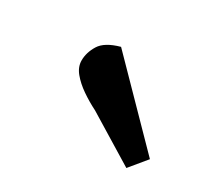

<svg xmlns="http://www.w3.org/2000/svg" viewBox="-55 -814 362 336"><g transform="rotate(30 126.0 -646.5)"><path d="M224 -557 126 -617Q110 -625 95.5 -635Q81 -645 71.5 -656.5Q62 -668 62 -681Q62 -697 71.5 -712.5Q81 -728 110 -736L252 -591Z"/></g></svg>

Font: Faustina Light Medium
Style: Italic
Weight: 500
Italic angle: -8°
Version: Version 1.200